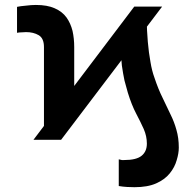

<svg xmlns="http://www.w3.org/2000/svg" viewBox="-20 -573 803 787"><path d="M230.5 0Q202.1 0 117.2 0Q220.7 -136.7 530.3 -545.9Q558.6 -545.9 644.5 -545.9Q541 -409.2 230.5 0ZM475.6 -381.8Q502 -411.1 581.1 -500Q582 -445.3 585.9 -401.4Q589.8 -356.4 596.7 -319.3Q602.5 -283.2 613.3 -253.9Q628.9 -207 646.5 -171.9Q664.1 -135.7 678.7 -104.5Q694.3 -73.2 703.1 -41Q712.9 -7.8 712.9 32.2Q712.9 55.7 704.1 84Q696.3 112.3 675.8 137.7Q655.3 163.1 620.1 178.7Q585 194.3 531.2 194.3Q517.6 194.3 501 193.4Q483.4 192.4 466.8 189.5Q466.8 153.3 466.8 80.1Q472.7 82 479.5 83Q485.4 83 489.3 83Q539.1 83 560.5 65.4Q582 47.9 582 15.6Q582 -14.6 569.3 -43.9Q556.6 -72.3 538.1 -107.4Q519.5 -142.6 503.9 -193.4Q497.1 -215.8 490.2 -243.2Q484.4 -270.5 479.5 -304.7Q475.6 -338.9 475.6 -381.8ZM284.2 -122.1Q252.9 -93.8 160.2 -8.8Q160.2 -101.6 160.2 -379.9Q160.2 -416 138.7 -428.7Q117.2 -441.4 86.9 -441.4Q78.1 -441.4 68.4 -440.4Q58.6 -440.4 49.8 -438.5Q49.8 -473.6 49.8 -544.9Q63.5 -547.9 85.9 -549.8Q108.4 -552.7 127 -552.7Q173.8 -552.7 204.1 -539.1Q235.4 -525.4 252.9 -501Q269.5 -477.5 277.3 -446.3Q284.2 -415 284.2 -379.9Q284.2 -293.9 284.2 -122.1Z"/></svg>

Font: DeepSea
Style: Bold
Weight: 700
Designer: Stem
Version: Version 3.019;git-0a5106e0b